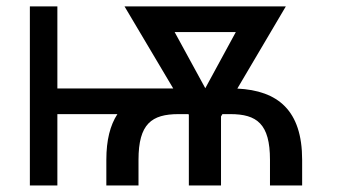

<svg xmlns="http://www.w3.org/2000/svg" viewBox="-20 -565 1034 585"><path d="M154.8 -545.5H71V0H154.8V-217.3H337.7C315.7 -183.6 304 -138.1 304 -78.1V0H402V-78.1C402 -187.5 441.8 -217.3 524.1 -217.3H554L555.4 -215.2V0H653.4V-210.2L657.7 -217.3H681.8C762.8 -217.3 802.6 -187.5 802.6 -78.1V0H900.6V-78.1C900.6 -228.7 826.7 -289.1 703.1 -295.1L850.9 -545.5H359.4L507.8 -295.5H154.8ZM512.1 -467.3H698.5L605.5 -296.2Z"/></svg>

Font: Magic Ui Pro
Style: Regular
Weight: 400
Designer: Stefan Endress, Andreas Faust
Version: Version 1.000;FEAKit 1.0